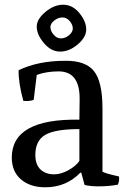

<svg xmlns="http://www.w3.org/2000/svg" viewBox="-20 -778 536 815"><path d="M130 -120Q130 -80 151.5 -59Q173 -38 210 -38Q238 -38 269.5 -55Q301 -72 317 -95V-230Q214 -230 172 -205.5Q130 -181 130 -120ZM415 -317V-49Q430 -41 485 -29Q488 -10 480 6Q443 13 396 13Q363 13 339 7L325 -45H321Q261 17 172 17Q108 17 69 -16.5Q30 -50 30 -110Q31 -275 317 -270L318 -358Q319 -474 230 -475Q177 -475 136 -460L123 -354Q103 -347 79 -350Q58 -426 59 -480Q142 -520 257 -520Q343 -521 379 -476Q415 -431 415 -317ZM245 -704Q227 -704 210.5 -691Q194 -678 194 -663Q194 -647 207.5 -631Q221 -615 238 -615Q257 -615 273 -628.5Q289 -642 289 -657Q289 -673 276 -688.5Q263 -704 245 -704ZM136 -665Q136 -697 173 -727.5Q210 -758 248 -758Q288 -758 317 -722.5Q346 -687 346 -653Q346 -620 310 -589.5Q274 -559 235 -559Q197 -559 166.5 -595Q136 -631 136 -665Z"/></svg>

Font: Alike
Style: Regular
Weight: 400
Designer: Cyreal (www.cyreal.org)
Foundry: Cyreal (www.cyreal.org)
Version: Version 1.212